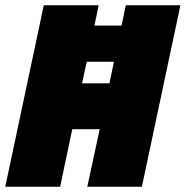

<svg xmlns="http://www.w3.org/2000/svg" viewBox="-29 -708 704 728"><path d="M-9 0 137 -688H345L329 -611H432L448 -688H655L509 0H302L349 -218H245L199 0ZM282 -392H386L403 -474H300Z"/></svg>

Font: Saira Semi Condensed Black
Style: Italic
Weight: 900
Width: 4
Italic angle: -12°
Designer: Hector Gatti with collaboration of the Omnibus-Type team
Foundry: Omnibus-Type
Version: Version 1.001; ttfautohint (v1.8)